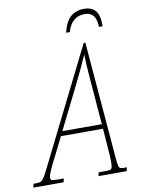

<svg xmlns="http://www.w3.org/2000/svg" viewBox="-154 -959 762 1025"><g transform="rotate(-10 226.5 -446.5)"><path d="M453 -20 448 0H295L300 -20H336Q355 -20 362.5 -22.5Q370 -25 372.5 -34Q375 -43 375 -66Q375 -95 371 -137L363 -245H135L64 -103Q50 -74 44.5 -59.5Q39 -45 39 -36Q39 -25 46.5 -22.5Q54 -20 85 -20H111L106 0H-58L-53 -20H-41Q-23 -20 -14 -24Q-5 -28 5 -43.5Q15 -59 34 -98L341 -714H350L402 -86Q405 -52 407.5 -39.5Q410 -27 416 -23.5Q422 -20 438 -20ZM361 -270 343 -493Q334 -597 333 -653Q303 -583 258 -493L147 -270ZM374 -893Q416 -893 436.5 -867.5Q457 -842 456 -784H436Q435 -865 373 -865Q301 -865 278 -784H258Q272 -843 301 -868Q330 -893 374 -893Z"/></g></svg>

Font: Noto Serif CondThin
Style: Italic
Weight: 250
Width: 3
Italic angle: -12°
Designer: Monotype Design Team
Foundry: Monotype Imaging Inc.
Version: Version 1.001